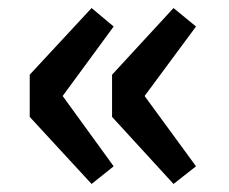

<svg xmlns="http://www.w3.org/2000/svg" viewBox="-20 -525 569 478"><path d="M208 -67 54 -234V-339L208 -505L263 -459L136 -286L263 -111ZM412 -67 259 -234V-339L412 -505L468 -459L340 -286L468 -111Z"/></svg>

Font: Swei Fan Sans CJK TC
Style: Bold
Weight: 700
Version: Version 2.130